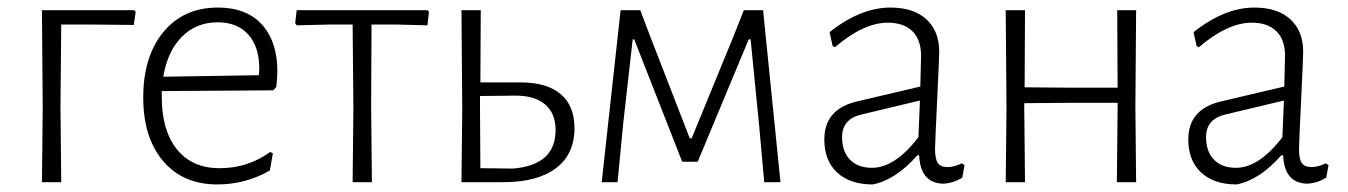

<svg xmlns="http://www.w3.org/2000/svg" viewBox="-20 -482 3566 508"><path d="M91 0 93 -195 91 -455H335L339 -451L334 -416L230 -417H142L140 -198L142 0Z M555 6Q464 6 411.5 -56Q359 -118 359 -224Q359 -333 412.5 -397.5Q466 -462 556 -462Q641 -462 682 -406Q723 -350 711 -252L703 -243L408 -241V-226Q408 -137 448 -87Q488 -37 561 -37Q636 -37 695 -80L702 -76L694 -31Q630 6 555 6ZM556 -423Q499 -423 461 -384.5Q423 -346 412 -279L665 -283L666 -300Q666 -358 637 -390.5Q608 -423 556 -423Z M913 0 915 -195 913 -417H847L765 -415L761 -421L765 -455H1111L1115 -451L1111 -415L1031 -417H963L962 -198L964 0Z M1201 0 1203 -195 1201 -455H1252L1251 -264H1357Q1427 -264 1463.5 -233Q1500 -202 1500 -143Q1500 -74 1451 -37Q1402 0 1312 0ZM1250 -198 1251 -37 1337 -36Q1450 -45 1450 -138Q1450 -182 1422.5 -205.5Q1395 -229 1344 -229L1250 -228Z M1572 0 1622 -455H1674L1701 -384L1805 -116H1810L1922 -389L1948 -455H1999L2045 0H2002L1989 -145L1966 -378H1961L1826 -54H1785L1658 -378H1654L1629 -156L1614 0Z M2336 -462Q2397 -462 2431 -431Q2465 -400 2465 -345Q2465 -330 2459.5 -216Q2454 -102 2454 -87Q2454 -61 2461.5 -50.5Q2469 -40 2487 -40Q2505 -40 2525 -50L2532 -45L2526 -12Q2502 3 2475 4Q2415 2 2412 -71H2407Q2350 -6 2289 6Q2229 6 2195 -25.5Q2161 -57 2161 -113Q2161 -194 2249 -214L2415 -253L2417 -334Q2417 -377 2394 -399.5Q2371 -422 2329 -422Q2265 -422 2189 -357L2183 -360L2175 -397Q2257 -462 2336 -462ZM2414 -216 2259 -179Q2208 -167 2208 -119Q2208 -81 2229 -59.5Q2250 -38 2287 -38Q2348 -38 2410 -119Z M2641 0 2643 -195 2641 -455H2692L2691 -251L2813 -250H2937L2936 -455H2986L2984 -198L2986 0H2935L2937 -195V-210H2811L2690 -209V-198L2692 0Z M3299 -462Q3360 -462 3394 -431Q3428 -400 3428 -345Q3428 -330 3422.5 -216Q3417 -102 3417 -87Q3417 -61 3424.5 -50.5Q3432 -40 3450 -40Q3468 -40 3488 -50L3495 -45L3489 -12Q3465 3 3438 4Q3378 2 3375 -71H3370Q3313 -6 3252 6Q3192 6 3158 -25.5Q3124 -57 3124 -113Q3124 -194 3212 -214L3378 -253L3380 -334Q3380 -377 3357 -399.5Q3334 -422 3292 -422Q3228 -422 3152 -357L3146 -360L3138 -397Q3220 -462 3299 -462ZM3377 -216 3222 -179Q3171 -167 3171 -119Q3171 -81 3192 -59.5Q3213 -38 3250 -38Q3311 -38 3373 -119Z"/></svg>

Font: Alegreya Sans Light
Style: Regular
Weight: 300
Designer: Juan Pablo del Peral
Foundry: Huerta Tipografica
Version: Version 2.007